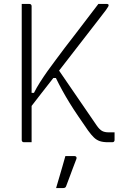

<svg xmlns="http://www.w3.org/2000/svg" viewBox="-20 -720 640 972"><path d="M265 -383Q316 -308 367.5 -233.5Q419 -159 470 -84Q484 -64 497 -57Q510 -50 530 -50Q537 -50 541.5 -50Q546 -50 550 -50H560Q560 -45 560 -39.5Q560 -34 560 -28.5Q560 -23 560 -18.5Q560 -14 560 -11Q560 -6 557 -3Q554 0 549 0Q545 0 541.5 0Q538 0 534 0Q530 0 526 0Q502 0 485.5 -5.5Q469 -11 455.5 -24Q442 -37 426 -59Q399 -98 375.5 -132.5Q352 -167 332 -199.5Q312 -232 295 -263Q278 -294 263 -325H235ZM522 -700Q525 -700 526.5 -699Q528 -698 529 -697Q530 -696 530 -694Q530 -691 527.5 -686Q525 -681 515.5 -668Q506 -655 484 -627Q462 -599 436 -565Q410 -531 381 -494Q352 -457 321 -416.5Q290 -376 257 -334Q224 -292 190.5 -249Q157 -206 124 -163V-250H152Q165 -276 182.5 -303.5Q200 -331 220.5 -360Q241 -389 263.5 -418.5Q286 -448 308 -478Q337 -515 365 -552Q393 -589 421.5 -626Q450 -663 478 -700ZM90 -700Q100 -700 109.5 -700Q119 -700 129 -700Q134 -700 137 -697Q140 -694 140 -689Q140 -603 140 -517Q140 -431 140 -344.5Q140 -258 140 -172Q140 -86 140 0Q130 0 120.5 0Q111 0 101 0Q96 0 93 -3Q90 -6 90 -11Q90 -109 90 -207.5Q90 -306 90 -404.5Q90 -503 90 -601Q90 -626 90 -650.5Q90 -675 90 -700ZM311 70Q322 70 329 70Q336 70 343 70Q350 70 357 70Q363 70 366 74Q369 78 367 84Q356 113 348.5 132.5Q341 152 334 171.5Q327 191 315 222Q314 226 310.5 229Q307 232 300 232Q292 232 283.5 232Q275 232 264 232Q274 199 281.5 172.5Q289 146 296.5 121Q304 96 311 70Z"/></svg>

Font: Recursive Monospace Light
Style: Regular
Weight: 300
Version: Version 1.047